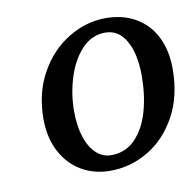

<svg xmlns="http://www.w3.org/2000/svg" viewBox="-58 -859 567 555"><g transform="rotate(-10 226.0 -581.5)"><path d="M451.5 -622Q451.5 -541.5 419.2 -482.8Q387 -424 334.8 -393.2Q282.5 -362.5 223.5 -362.5Q175.5 -362.5 138 -385Q100.5 -407.5 79.5 -448.5Q58.5 -489.5 58.5 -543Q58.5 -620 91.5 -678.5Q124.5 -737 176.8 -768.2Q229 -799.5 285 -799.5Q337 -799.5 374.5 -777.2Q412 -755 431.8 -715Q451.5 -675 451.5 -622ZM149.5 -550.5Q149.5 -507 160 -474.5Q170.5 -442 189.8 -424.2Q209 -406.5 233.5 -406.5Q276 -406.5 304.5 -436Q333 -465.5 346.5 -513.2Q360 -561 360 -617.5Q360 -682 338.2 -720.2Q316.5 -758.5 277.5 -758.5Q237.5 -758.5 208.5 -727.5Q179.5 -696.5 164.5 -648.2Q149.5 -600 149.5 -550.5Z"/></g></svg>

Font: Merriweather Text
Style: Italic
Weight: 400
Italic angle: -7.8°
Designer: Eben Sorkin
Foundry: Eben Sorkin
Version: Version 2.100